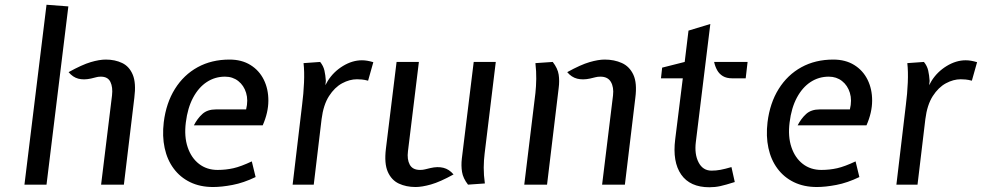

<svg xmlns="http://www.w3.org/2000/svg" viewBox="-20 -778 4137 809"><path d="M83 0 176 -758 268 -751 176 0ZM406 0 452 -376Q456 -410.5 445.2 -432.8Q434.5 -455 405 -455Q393 -455 385.2 -452.5Q377.5 -450 363 -447Q333 -440.5 310 -446.5Q287 -452.5 269 -474Q326 -505.5 362.2 -516.2Q398.5 -527 426 -527Q464.5 -527 494.8 -512.5Q525 -498 539.5 -463Q554 -428 546 -366L502 0Z M878 10Q823 10 781 -10.5Q739 -31 711.8 -67.8Q684.5 -104.5 673.8 -154.2Q663 -204 670 -263Q680 -344 717 -403.2Q754 -462.5 812.8 -494.8Q871.5 -527 947 -527Q998.5 -527 1035.2 -504.2Q1072 -481.5 1091.5 -442.2Q1111 -403 1110.8 -353.2Q1110.5 -303.5 1087 -250H797Q811.5 -278.5 832.8 -297.8Q854 -317 890 -317H1017Q1026.5 -355.5 1017 -386.8Q1007.5 -418 984 -436.5Q960.5 -455 928 -455Q886 -455 851.5 -432.5Q817 -410 793.8 -366.8Q770.5 -323.5 763 -262Q755.5 -202.5 770.8 -157.5Q786 -112.5 818.8 -87.2Q851.5 -62 897 -62Q931.5 -62 963.5 -69.2Q995.5 -76.5 1041 -98L1057 -32Q1006 -7.5 960 1.2Q914 10 878 10Z M1213 0 1253 -337Q1259 -383 1261 -430Q1263 -477 1259 -512L1329 -517Q1342.5 -500.5 1347 -480.8Q1351.5 -461 1353 -437L1351 -419L1361 -437Q1385 -475.5 1424.8 -499.8Q1464.5 -524 1505 -524Q1516.5 -524 1528 -522Q1539.5 -520 1553 -516L1531 -438Q1516 -442 1504.5 -443Q1493 -444 1484 -444Q1453 -444 1421.5 -427Q1390 -410 1366.2 -373Q1342.5 -336 1335 -276L1302 0Z M1731 10Q1691.5 10 1660.5 -4.5Q1629.5 -19 1614 -54Q1598.5 -89 1606 -151L1651 -517H1745L1699 -141Q1694.5 -106.5 1706.5 -84.2Q1718.5 -62 1750 -62Q1762 -62 1771.2 -64.5Q1780.5 -67 1794 -70Q1824 -77 1848.2 -71Q1872.5 -65 1891 -43Q1834 -11.5 1796 -0.8Q1758 10 1731 10ZM1952 0Q1931 -27 1926.8 -53.5Q1922.5 -80 1926 -110L1976 -517H2069L2022 -131Q2018.5 -103.5 2018.2 -72Q2018 -40.5 2023 -5Z M2517 0 2563 -376Q2567 -410.5 2554 -432.8Q2541 -455 2510 -455Q2498 -455 2488.8 -452.5Q2479.5 -450 2466 -447Q2436 -440.5 2412 -446.5Q2388 -452.5 2370 -474Q2427 -505.5 2464 -516.2Q2501 -527 2528 -527Q2568 -527 2600.2 -512.5Q2632.5 -498 2648.8 -463Q2665 -428 2657 -366L2613 0ZM2189 0 2236 -386Q2239 -414 2239.5 -445.5Q2240 -477 2236 -512L2309 -517Q2330 -490 2334 -463.5Q2338 -437 2334 -407L2285 0Z M2969 11Q2887.5 11 2850.2 -42.5Q2813 -96 2825 -191L2857 -448H2765L2770 -493L2865 -517L2881 -649L2973 -677L2912 -180Q2905.5 -128.5 2923.5 -93.8Q2941.5 -59 2978 -59Q2997.5 -59 3016 -62.5Q3034.5 -66 3062 -74L3076 -11Q3036.5 1.5 3014.8 6.2Q2993 11 2969 11ZM3065 -448Q3041.5 -448 3026 -457.2Q3010.5 -466.5 3001.8 -482.2Q2993 -498 2989 -517H3130L3122 -448Z M3422 10Q3367 10 3325 -10.5Q3283 -31 3255.8 -67.8Q3228.5 -104.5 3217.8 -154.2Q3207 -204 3214 -263Q3224 -344 3261 -403.2Q3298 -462.5 3356.8 -494.8Q3415.5 -527 3491 -527Q3542.5 -527 3579.2 -504.2Q3616 -481.5 3635.5 -442.2Q3655 -403 3654.8 -353.2Q3654.5 -303.5 3631 -250H3341Q3355.5 -278.5 3376.8 -297.8Q3398 -317 3434 -317H3561Q3570.5 -355.5 3561 -386.8Q3551.5 -418 3528 -436.5Q3504.5 -455 3472 -455Q3430 -455 3395.5 -432.5Q3361 -410 3337.8 -366.8Q3314.5 -323.5 3307 -262Q3299.5 -202.5 3314.8 -157.5Q3330 -112.5 3362.8 -87.2Q3395.5 -62 3441 -62Q3475.5 -62 3507.5 -69.2Q3539.5 -76.5 3585 -98L3601 -32Q3550 -7.5 3504 1.2Q3458 10 3422 10Z M3757 0 3797 -337Q3803 -383 3805 -430Q3807 -477 3803 -512L3873 -517Q3886.5 -500.5 3891 -480.8Q3895.5 -461 3897 -437L3895 -419L3905 -437Q3929 -475.5 3968.8 -499.8Q4008.5 -524 4049 -524Q4060.5 -524 4072 -522Q4083.5 -520 4097 -516L4075 -438Q4060 -442 4048.5 -443Q4037 -444 4028 -444Q3997 -444 3965.5 -427Q3934 -410 3910.2 -373Q3886.5 -336 3879 -276L3846 0Z"/></svg>

Font: Expletus Sans
Style: Italic
Weight: 400
Italic angle: -7°
Designer: Jasper de Waard
Foundry: Designtown
Version: Version 7.500